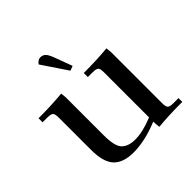

<svg xmlns="http://www.w3.org/2000/svg" viewBox="-171 -786 936 936"><g transform="rotate(-45 296.5 -318.0)"><path d="M22 -411V-439Q115 -439 185 -446L188 -418V-155Q188 -79 212 -55.5Q236 -32 282 -32Q335 -32 406 -61V-371Q406 -396 399 -403.5Q392 -411 367 -411H334V-439Q427 -439 497 -446L500 -418V-66Q500 -41 507 -33.5Q514 -26 539 -26H574V0Q479 0 409 7L406 -21V-32Q311 7 232 7Q162 7 128 -28.5Q94 -64 94 -150V-371Q94 -396 87 -403.5Q80 -411 55 -411ZM208 -624Q221 -643 238 -643Q255 -643 265.5 -632Q276 -621 286 -594L320 -502L296 -493Z"/></g></svg>

Font: Dihjauti
Style: Bold
Weight: 700
Designer: T. Christopher White
Version: Version 3.0.0